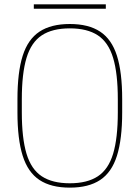

<svg xmlns="http://www.w3.org/2000/svg" viewBox="-20 -850 640 880"><path d="M300 10Q214 10 161 -25Q108 -60 84 -136Q60 -212 60 -335V-395Q60 -519 84 -594.5Q108 -670 161 -705Q214 -740 300 -740Q386 -740 439 -705Q492 -670 516 -594.5Q540 -519 540 -395V-335Q540 -212 516 -136Q492 -60 439 -25Q386 10 300 10ZM300 -10Q380 -10 428.5 -42Q477 -74 498.5 -145.5Q520 -217 520 -335V-395Q520 -513 498.5 -584.5Q477 -656 428.5 -688Q380 -720 300 -720Q220 -720 171.5 -688Q123 -656 101.5 -584.5Q80 -513 80 -395V-335Q80 -217 101.5 -145.5Q123 -74 171.5 -42Q220 -10 300 -10ZM135 -810V-830H465V-810Z"/></svg>

Font: M PLUS Code Latin Expanded Thin
Style: Regular
Weight: 250
Width: 7
Designer: Coji Morishita
Foundry: UNDERFOREST DESIGN
Version: Version 1.002; ttfautohint (v1.8.3)